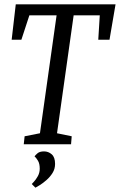

<svg xmlns="http://www.w3.org/2000/svg" viewBox="-20 -668 555 889"><path d="M94 -37 165 -51 242 -597H116L79 -484H34L53 -648H515L487 -484H435L442 -597H321L244 -51L312 -37L309 0H90ZM127 184Q127 184 136.5 174Q146 164 155 148Q164 132 164 113Q164 90 156 76.5Q148 63 140 56Q144 50 154 41.5Q164 33 184 33Q204 33 219.5 46.5Q235 60 235 91Q235 114 223.5 132.5Q212 151 195.5 165.5Q179 180 164.5 189Q150 198 144 201Z"/></svg>

Font: Faustina VF Beta
Style: Italic
Weight: 400
Italic angle: -8°
Designer: Alfonso Garcia
Foundry: Omnibus-Type
Version: Version 1.006